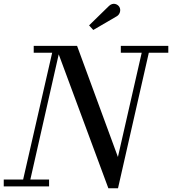

<svg xmlns="http://www.w3.org/2000/svg" viewBox="-55 -995 918 1025"><path d="M569 -908.5C585 -918 592 -941 582.5 -957.5C573 -974 547.5 -983.5 526.5 -963L420.5 -859.5L443 -835ZM-35 -36.5V0H207V-36.5H107L258.5 -705L523.5 10H575L739.5 -713.5H843.5V-750H590V-713.5H701.5L574.5 -157L356.5 -750H125V-713.5H223.5L68.5 -36.5Z"/></svg>

Font: Bodoni* 06pt
Style: Italic
Weight: 400
Italic angle: -13°
Version: Version 2.3